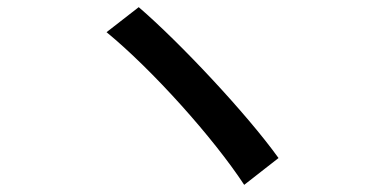

<svg xmlns="http://www.w3.org/2000/svg" viewBox="-20 -612 1040 537"><path d="M368 -592 278 -522C407 -416 577 -226 663 -95L759 -170C670 -294 482 -494 368 -592Z"/></svg>

Font: Noto Sans CJK TC Medium
Style: Regular
Weight: 500
Designer: Ryoko NISHIZUKA 西塚涼子 (kana, bopomofo & ideographs); Paul D. Hunt (Latin, Greek & Cyrillic); Sandoll Communications 산돌커뮤니
Foundry: Adobe
Version: Version 2.004;hotconv 1.0.118;makeotfexe 2.5.65603